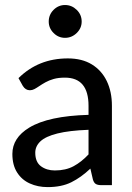

<svg xmlns="http://www.w3.org/2000/svg" viewBox="-20 -756 540 784"><path d="M174.5 8Q134.5 8 101.8 -6.8Q69 -21.5 49.8 -51.8Q30.5 -82 30.5 -127.5Q30.5 -193 99.5 -235Q177.5 -282.5 341.5 -287V-324Q341.5 -439 245 -439Q218.5 -439 199.2 -433.5Q180 -428 165.8 -420Q151.5 -412 140.5 -404.5Q129.5 -397 120.5 -392.2Q111.5 -387.5 102 -387.5Q84 -387.5 73 -405.5L55.5 -437Q137 -517.5 257 -517.5Q315 -517.5 355 -493Q395 -468.5 416 -425Q437 -381.5 437 -324V0H393.5Q379 0 371.2 -4.8Q363.5 -9.5 359.5 -22.5L349 -67.5Q311 -31.5 271.2 -11.8Q231.5 8 174.5 8ZM204 -60Q248.5 -60 280.8 -77.5Q313 -95 341.5 -125.5V-226Q262.5 -223 214.5 -211Q166.5 -199 145.2 -179Q124 -159 124 -132.5Q124 -94.5 147.2 -77.2Q170.5 -60 204 -60ZM245.5 -601.5Q218.5 -601.5 198.8 -621.2Q179 -641 179 -668Q179 -696 198.8 -715.8Q218.5 -735.5 245.5 -735.5Q273 -735.5 293.2 -715.8Q313.5 -696 313.5 -668Q313.5 -641 293.2 -621.2Q273 -601.5 245.5 -601.5Z"/></svg>

Font: Verano Sans Medium
Style: Regular
Weight: 500
Designer: Lukasz Dziedzic with Adam Twardoch and Botio Nikoltchev
Foundry: tyPoland Lukasz Dziedzic
Version: Version 3.001;December 28, 2019;FontCreator 12.0.0.2547 64-b